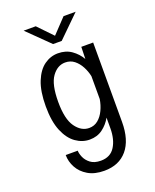

<svg xmlns="http://www.w3.org/2000/svg" viewBox="-164 -790 877 1089"><g transform="rotate(-20 275.0 -246.0)"><path d="M257 11Q213 11 173.8 -16.5Q134.5 -44 110.2 -102Q86 -160 86 -251Q86 -342 109.2 -399.5Q132.5 -457 170.5 -484Q208.5 -511 253 -511Q300.5 -511 334.5 -487Q368.5 -463 389 -427.5L391 -500H462.5V-21Q462.5 88 413 146.8Q363.5 205.5 274.5 205.5Q216 205.5 176.8 182.2Q137.5 159 117.8 122.5Q98 86 98 46.5H170.5Q170.5 63 180.2 86.2Q190 109.5 213 127.2Q236 145 275.5 145Q333 145 360.5 101.2Q388 57.5 388 -9.5V-73.5Q368 -37.5 335.2 -13.2Q302.5 11 257 11ZM161 -251Q161 -147 195 -99.5Q229 -52 276.5 -52Q307.5 -52 330.5 -71Q353.5 -90 368 -120.8Q382.5 -151.5 388 -186V-324Q381.5 -355 366.5 -383.2Q351.5 -411.5 328.5 -429.8Q305.5 -448 274 -448Q227 -448 194 -402.2Q161 -356.5 161 -251ZM115 -698H188L272.5 -610L356 -698H429L298 -569.5H246Z"/></g></svg>

Font: Trispace SemiCondensed Light
Style: Regular
Weight: 300
Width: 4
Designer: Tyler Finck
Foundry: Etcetera Type Company
Version: Version 1.210; ttfautohint (v1.8.3)